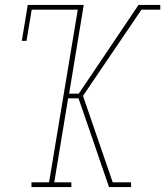

<svg xmlns="http://www.w3.org/2000/svg" viewBox="-20 -755 667 775"><path d="M107 0V-19H178L294 -716H108L87 -590H68L92 -735H318L259 -377H298L539 -735H627V-716H551L315 -368L435 -19H509V0H420L337 -242L297 -358H255L199 -19H268V0Z"/></svg>

Font: Iosevka Curly Slab ThExObl
Style: Regular
Weight: 100
Width: 7
Italic angle: -9°
Monospace: yes
Designer: Belleve Invis
Foundry: Belleve Invis
Version: Version 11.1.0; ttfautohint (v1.8.3)